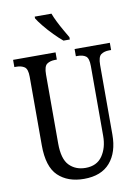

<svg xmlns="http://www.w3.org/2000/svg" viewBox="-101 -997 774 1073"><g transform="rotate(-10 286.5 -460.5)"><path d="M288 10Q196 10 141.5 -42Q87 -94 87 -216V-605Q87 -649 69 -661Q51 -673 23 -673H12V-714H253V-673H243Q215 -673 197 -660.5Q179 -648 179 -601V-210Q179 -122 214.5 -85.5Q250 -49 307 -49Q371 -49 402.5 -95Q434 -141 434 -208V-605Q434 -649 417 -661Q400 -673 371 -673H361V-714H561V-673H550Q522 -673 504 -660.5Q486 -648 486 -601V-206Q486 -106 436 -48Q386 10 288 10ZM308 -771Q286 -789 258 -817.5Q230 -846 206.5 -875Q183 -904 173 -921V-931H268Q276 -909 289.5 -882Q303 -855 318 -829Q333 -803 344 -784V-771Z"/></g></svg>

Font: Noto Serif ExtraCondensed
Style: Regular
Weight: 400
Width: 2
Designer: Monotype Design Team
Foundry: Monotype Imaging Inc.
Version: Version 2.015